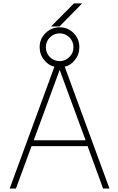

<svg xmlns="http://www.w3.org/2000/svg" viewBox="-20 -1092 683 1114"><path d="M382.8 -761.7Q406.2 -784.2 406.2 -817.9Q406.2 -851.6 382.8 -875Q359.4 -898.4 326.2 -898.4Q293 -898.4 269.5 -875Q246.1 -851.6 246.1 -817.9Q246.1 -784.2 269.5 -760.7Q293 -737.3 326.2 -737.3Q359.4 -737.3 382.8 -761.7ZM488.3 -244.1H163.1L72.3 2H36.1L295.9 -705.1Q263.7 -710.9 236.8 -743.2Q210 -775.4 210 -818.4Q210 -866.2 244.1 -899.9Q278.3 -933.6 326.2 -933.6Q374 -933.6 407.2 -899.9Q440.4 -866.2 440.4 -818.4Q440.4 -775.4 414.1 -743.2Q387.7 -710.9 355.5 -705.1L615.2 2H578.1ZM325.2 -938.5H276.4L409.2 -1072.3H457ZM326.2 -686.5 175.8 -278.3H476.6Z"/></svg>

Font: Gen Shin Gothic ExtraLight
Style: Regular
Weight: 100
Designer: [Source Han Sans]
Ryoko NISHIZUKA  (kana & ideographs); Paul D. Hunt (Latin, Greek & Cyrillic); Wenlong ZHANG  (bopomofo
Version: Version 1.002.20150607